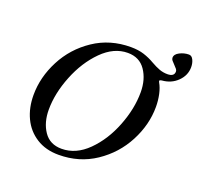

<svg xmlns="http://www.w3.org/2000/svg" viewBox="-129 -876 1074 1033"><g transform="rotate(20 408.5 -359.5)"><path d="M71 -243Q71 -345 121.5 -442.5Q172 -540 264.5 -602Q357 -664 476 -664Q519 -664 551.5 -653.5Q584 -643 613 -626Q641 -610 663 -602Q685 -594 709 -594Q748 -594 748 -623Q748 -630 743 -636.5Q738 -643 728 -653Q716 -665 710.5 -672Q705 -679 705 -687Q705 -707 730.5 -720Q756 -733 783 -733Q799 -733 808 -714.5Q817 -696 817 -673Q817 -626 781.5 -591Q746 -556 693 -552Q685 -551 681.5 -548Q678 -545 683 -537Q697 -513 704.5 -478.5Q712 -444 712 -407Q712 -305 661 -207.5Q610 -110 517.5 -48Q425 14 307 14Q233 14 179.5 -20Q126 -54 98.5 -112Q71 -170 71 -243ZM608 -453Q608 -527 573 -578Q538 -629 471 -629Q392 -629 324 -561Q256 -493 215.5 -391.5Q175 -290 175 -197Q175 -123 209.5 -72.5Q244 -22 311 -22Q393 -22 461 -89.5Q529 -157 568.5 -258Q608 -359 608 -453Z"/></g></svg>

Font: EB Garamond Medium
Style: Italic
Weight: 500
Italic angle: -17.2°
Designer: Georg Duffner and Octavio Pardo
Foundry: Georg Duffner
Version: Version 1.000